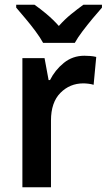

<svg xmlns="http://www.w3.org/2000/svg" viewBox="-20 -786 448 806"><path d="M334 -552Q345 -552 358.5 -551Q372 -550 384 -547L373 -430Q364 -433 351.5 -434.5Q339 -436 330 -436Q273 -436 233.5 -396Q194 -356 194 -280V0H74V-542H167L184 -450H190Q211 -492 248 -522Q285 -552 334 -552ZM161 -606Q149 -628 129 -655Q109 -682 87 -708Q65 -734 48 -754V-766H125Q148 -750 175.5 -727Q203 -704 227 -677Q252 -705 278.5 -726.5Q305 -748 330 -766H408V-754Q391 -735 369 -708.5Q347 -682 326.5 -655Q306 -628 294 -606Z"/></svg>

Font: Noto Sans Gurmukhi UI SemiCondensed SemiBold
Style: Regular
Weight: 600
Width: 4
Designer: Jelle Bosma - Monotype Design Team
Foundry: Monotype Imaging Inc.
Version: Version 2.004; ttfautohint (v1.8.4.7-5d5b)